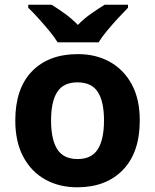

<svg xmlns="http://www.w3.org/2000/svg" viewBox="-20 -786 659 816"><path d="M574 -274Q574 -138 502.5 -64Q431 10 308 10Q232 10 172.5 -23Q113 -56 79 -119.5Q45 -183 45 -274Q45 -410 116 -483Q187 -556 311 -556Q388 -556 447 -523Q506 -490 540 -427.5Q574 -365 574 -274ZM197 -274Q197 -193 223.5 -151.5Q250 -110 310 -110Q369 -110 395.5 -151.5Q422 -193 422 -274Q422 -355 395.5 -395.5Q369 -436 309 -436Q250 -436 223.5 -395.5Q197 -355 197 -274ZM225 -606Q211 -629 188.5 -656Q166 -683 142.5 -709Q119 -735 100 -753V-766H199Q225 -750 255 -728.5Q285 -707 311 -680Q337 -707 368 -728.5Q399 -750 425 -766H524V-753Q506 -735 482 -709Q458 -683 435.5 -656Q413 -629 399 -606Z"/></svg>

Font: Noto IKEA Latin
Style: Bold
Weight: 700
Designer: Monotype Design Team
Foundry: Monotype Imaging Inc.
Version: Version 1.0